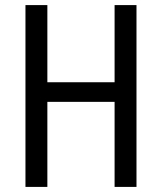

<svg xmlns="http://www.w3.org/2000/svg" viewBox="-20 -734 635 754"><path d="M516 0V-714H430V-411H166V-714H80V0H166V-334H430V0Z"/></svg>

Font: Noto Sans Gurmukhi UI Condensed
Style: Regular
Weight: 400
Width: 3
Designer: Jelle Bosma - Monotype Design Team
Foundry: Monotype Imaging Inc.
Version: Version 2.004